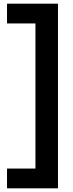

<svg xmlns="http://www.w3.org/2000/svg" viewBox="-20 -820 395 1040"><path d="M18 200H294V-800H18V-693H172V93H18Z"/></svg>

Font: Aspekta 600
Style: Regular
Weight: 600
Designer: Ivo Dolenc
Version: Version 2.100